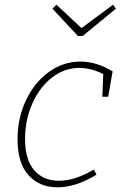

<svg xmlns="http://www.w3.org/2000/svg" viewBox="-20 -793 517 820"><path d="M461 -488 442 -380H417L421 -477Q367 -503 319 -503Q254 -503 201 -461Q148 -419 117.5 -349.5Q87 -280 87 -200Q87 -110 126.5 -65.5Q166 -21 231 -21Q300 -21 381 -69L392 -47Q304 7 225 7Q149 7 102 -44.5Q55 -96 55 -199Q55 -289 91 -365Q127 -441 188.5 -485.5Q250 -530 323 -530Q393 -530 461 -488ZM328 -673 463 -773 475 -756 334 -640 313 -639 204 -756 221 -773Z"/></svg>

Font: Bitter Pro ExtraLight
Style: Italic
Weight: 275
Italic angle: -9°
Designer: Sol Matas, and Bitter project Authors
Foundry: Sol Matas
Version: Version 1.010